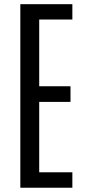

<svg xmlns="http://www.w3.org/2000/svg" viewBox="-20 -879 400 899"><path d="M75.2 0V-859.4H318.8V-787.6H163.6V-475.1H310.1V-401.9H163.6V-72.3H318.8V0Z"/></svg>

Font: AntonioLight
Style: Regular
Weight: 300
Designer: Vernon Adams
Foundry: Vernon Adams
Version: Version 1.002